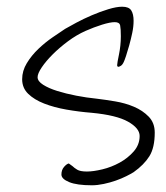

<svg xmlns="http://www.w3.org/2000/svg" viewBox="-20 -540 496 572"><path d="M441 -145Q441 -100 425 -74.5Q409 -49 378 -27Q370 -22 356 -15Q342 -8 325 -2Q308 4 289 8Q270 12 254 12Q209 12 186 2.5Q163 -7 163 -20Q163 -34 171 -43Q179 -52 185 -53L196 -45Q201 -40 210 -34.5Q219 -29 239 -29Q258 -29 285 -35.5Q312 -42 336.5 -55.5Q361 -69 378.5 -89Q396 -109 396 -135Q396 -158 361.5 -177.5Q327 -197 253 -204Q215 -207 178 -213.5Q141 -220 111.5 -231.5Q82 -243 64 -260.5Q46 -278 46 -304Q46 -329 60 -352Q74 -375 94.5 -394.5Q115 -414 137 -429Q159 -444 174 -454Q186 -461 207.5 -472.5Q229 -484 253.5 -494.5Q278 -505 302.5 -512.5Q327 -520 344 -520Q364 -520 371 -509Q378 -498 378 -478Q378 -461 374 -442Q370 -423 365 -405Q360 -387 355.5 -373.5Q351 -360 349 -356Q345 -347 340 -344Q335 -341 333 -341Q329 -341 329 -346Q329 -349 330.5 -357.5Q332 -366 334.5 -378Q337 -390 338.5 -404Q340 -418 340 -432Q340 -454 338 -464Q336 -474 322 -474Q308 -474 284 -466.5Q260 -459 235 -448Q208 -436 182.5 -417Q157 -398 137 -378Q117 -358 104.5 -339.5Q92 -321 92 -310Q92 -298 108.5 -287.5Q125 -277 150.5 -269Q176 -261 207 -255Q238 -249 268 -246Q293 -243 323 -238Q353 -233 379 -222Q405 -211 423 -192.5Q441 -174 441 -145Z"/></svg>

Font: Reenie Beanie
Style: Regular
Weight: 500
Designer: James Grieshaber
Foundry: James Grieshaber
Version: Version 1.000